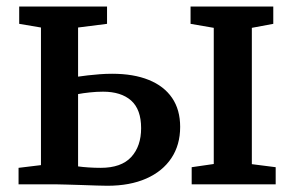

<svg xmlns="http://www.w3.org/2000/svg" viewBox="-20 -576 920 600"><path d="M579 0V-53.5L648 -63.5V-489L575.5 -501.5V-555.5H834V-501.5L767 -489V-63L841.5 -53.5V0ZM38 0V-51.5L108 -60V-490L40 -501.5V-555.5H314.5V-501.5L224 -490V-336.5Q237 -338.5 254.5 -340.5Q272 -342.5 291.5 -344Q311 -345.5 330.5 -345.5Q397.5 -345.5 445 -326.2Q492.5 -307 517.8 -270Q543 -233 543 -179.5Q543 -123 515.5 -81.8Q488 -40.5 437 -18Q386 4.5 315.5 4.5Q304 4.5 282.2 3.8Q260.5 3 235.5 2.2Q210.5 1.5 188.5 0.8Q166.5 0 154 0ZM294.5 -51.5Q359 -51.5 390 -85.2Q421 -119 421 -175.5Q421 -234 389.8 -261.8Q358.5 -289.5 302 -289.5Q281.5 -289.5 260.5 -287.2Q239.5 -285 224 -282V-56Q238 -54 256.5 -52.8Q275 -51.5 294.5 -51.5Z"/></svg>

Font: Merriweather SemiBold
Style: Regular
Weight: 600
Version: Version 2.100